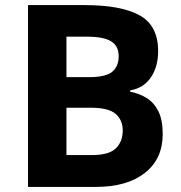

<svg xmlns="http://www.w3.org/2000/svg" viewBox="-20 -734 712 754"><path d="M312 -714Q455 -714 528 -674Q601 -634 601 -533Q601 -472 572.5 -430Q544 -388 491 -379V-374Q527 -367 556 -349Q585 -331 602 -297Q619 -263 619 -207Q619 -110 549 -55Q479 0 357 0H90V-714ZM329 -431Q395 -431 420.5 -452Q446 -473 446 -513Q446 -554 416 -572Q386 -590 321 -590H241V-431ZM241 -311V-125H340Q408 -125 435 -151.5Q462 -178 462 -222Q462 -262 434.5 -286.5Q407 -311 335 -311Z"/></svg>

Font: Noto Sans New Tai Lue
Style: Bold
Weight: 700
Version: Version 2.003